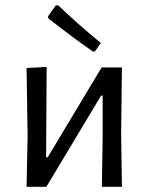

<svg xmlns="http://www.w3.org/2000/svg" viewBox="-20 -717 570 737"><path d="M203 -697Q277 -626 367 -552L345 -520L337 -519Q267 -567 166 -646L164 -654L194 -696ZM82 0 86 -194 82 -456 159 -460 157 -113H163L370 -458H448L445 -202L448 0H371L374 -189V-350H368L158 0Z"/></svg>

Font: Alegreya Sans SC
Style: Regular
Weight: 400
Designer: Juan Pablo del Peral
Foundry: Huerta Tipografica
Version: Version 2.007